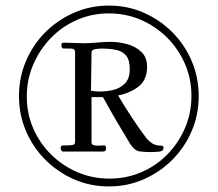

<svg xmlns="http://www.w3.org/2000/svg" viewBox="-20 -718 780 688"><path d="M445 -469Q445 -504 431.5 -519.5Q418 -535 395 -539.5Q372 -544 343 -544Q336 -544 322 -542Q308 -540 308 -530Q308 -496 307 -462Q306 -428 306 -393Q323 -390 338 -390Q364 -390 388.5 -396.5Q413 -403 429 -420.5Q445 -438 445 -469ZM566 -189Q566 -176 549.5 -174.5Q533 -173 524 -173Q498 -173 480 -175.5Q462 -178 446 -203Q421 -244 396.5 -286Q372 -328 349 -370H308V-208Q308 -200 315.5 -198Q323 -196 329 -196Q335 -196 341 -196.5Q347 -197 352 -197Q358 -197 359 -193Q360 -189 360 -185Q360 -175 349 -175H205Q202 -175 199.5 -180Q197 -185 197 -187Q197 -197 207.5 -197Q218 -197 224 -197Q231 -197 240 -198.5Q249 -200 249 -209V-531Q249 -544 233 -544Q217 -544 209 -544Q200 -544 200 -556Q200 -564 204.5 -564.5Q209 -565 213 -565Q230 -565 246.5 -564Q263 -563 279 -563Q304 -563 328 -565.5Q352 -568 377 -568Q405 -568 435 -560Q465 -552 486 -532.5Q507 -513 507 -479Q507 -431 476 -407.5Q445 -384 403 -376Q427 -336 452.5 -297Q478 -258 506 -221Q514 -212 523.5 -205.5Q533 -199 545 -197Q550 -196 558 -196Q566 -196 566 -189ZM666 -374Q666 -435 643 -488.5Q620 -542 579 -583Q538 -624 484.5 -647Q431 -670 370 -670Q309 -670 255.5 -646.5Q202 -623 162 -581.5Q122 -540 99 -486.5Q76 -433 76 -372Q76 -311 99 -258Q122 -205 163 -164.5Q204 -124 257.5 -101Q311 -78 372 -78Q433 -78 486.5 -101Q540 -124 580 -165Q620 -206 643 -259.5Q666 -313 666 -374ZM692 -374Q692 -307 667 -248.5Q642 -190 597.5 -145.5Q553 -101 495 -75.5Q437 -50 370 -50Q303 -50 245 -75.5Q187 -101 142.5 -145.5Q98 -190 73 -248.5Q48 -307 48 -374Q48 -440 73 -499Q98 -558 142.5 -602.5Q187 -647 245.5 -672.5Q304 -698 370 -698Q437 -698 495 -672.5Q553 -647 597.5 -602.5Q642 -558 667 -499Q692 -440 692 -374Z"/></svg>

Font: Kaisei Opti Medium
Style: Regular
Weight: 500
Designer: Font-Kai, 金井和夫
Foundry: KAZUO KANAI
Version: Version 5.003